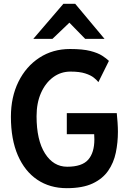

<svg xmlns="http://www.w3.org/2000/svg" viewBox="-20 -965 660 1003"><path d="M154 -762 311 -945H373L526 -762H425L342.5 -846.5L254 -762ZM329 18Q240.5 18 175 -26Q109.5 -70 73.2 -153.5Q37 -237 37 -355Q37 -458.5 76.5 -538.2Q116 -618 185.8 -663.5Q255.5 -709 346 -709Q412 -709 451.8 -698.8Q491.5 -688.5 513.8 -674Q536 -659.5 549 -647L494 -536Q486.5 -546 470.5 -559Q454.5 -572 425 -581.5Q395.5 -591 348 -591Q297.5 -591 257.5 -561.5Q217.5 -532 194.2 -479.5Q171 -427 171 -358Q171 -233 215 -163.5Q259 -94 331 -94Q408.5 -94 440.8 -130.8Q473 -167.5 473 -237Q473 -249 472 -264H329V-374H590Q592.5 -351 594.2 -324.5Q596 -298 596 -277Q596 -220.5 585 -167.5Q574 -114.5 545 -72.8Q516 -31 463.8 -6.5Q411.5 18 329 18Z"/></svg>

Font: Alatsi
Style: Regular
Weight: 400
Designer: Spyros Zevelakis, Eben Sorkin
Foundry: www.sorkintype.com
Version: Version 1.008; ttfautohint (v1.8.4.7-5d5b)